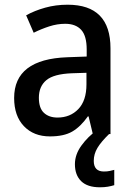

<svg xmlns="http://www.w3.org/2000/svg" viewBox="-20 -569 561 815"><path d="M267 -549Q449 -549 449 -364V0H374L356 -75H353Q322 -31 286.5 -10.5Q251 10 192 10Q123 10 81.5 -33.5Q40 -77 40 -153Q40 -318 266 -326L348 -329V-359Q348 -417 324.5 -442.5Q301 -468 257 -468Q223 -468 189 -457Q155 -446 123 -430L91 -504Q127 -524 172 -536.5Q217 -549 267 -549ZM285 -258Q208 -255 176.5 -228.5Q145 -202 145 -154Q145 -110 166.5 -90Q188 -70 224 -70Q278 -70 312.5 -106Q347 -142 347 -211V-260ZM378 114Q378 159 421 159Q436 159 446.5 156.5Q457 154 465 152V217Q452 221 437.5 223.5Q423 226 404 226Q351 226 324.5 200Q298 174 298 128Q298 87 325.5 49Q353 11 390 -15L443 0Q409 33 393.5 59Q378 85 378 114Z"/></svg>

Font: Noto Sans Thai SemCond Med
Style: Regular
Weight: 500
Width: 4
Designer: Monotype Design Team
Foundry: Monotype Imaging Inc.
Version: Version 2.002; ttfautohint (v1.8.4.7-5d5b)